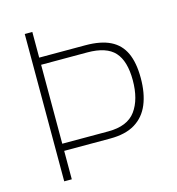

<svg xmlns="http://www.w3.org/2000/svg" viewBox="-105 -790 811 881"><g transform="rotate(-15 300.5 -350.0)"><path d="M92 0V-700H128V-578H347Q420 -578 465.5 -555.5Q511 -533 532.5 -486.5Q554 -440 554 -367Q554 -295 532.5 -243Q511 -191 465.5 -163Q420 -135 347 -135H128V0ZM128 -169H347Q438 -169 477 -222.5Q516 -276 516 -367Q516 -458 477 -501Q438 -544 347 -544H128Z"/></g></svg>

Font: TitilliumWeb ExtraLight
Style: Regular
Weight: 400
Designer: Mohamed Gaber, Accademia di Belle Arti di Urbino and others
Foundry: Kief Type Foundry, Accademia di Belle Arti di Urbino and others
Version: Version 3.000; ttfautohint (v1.8.2)